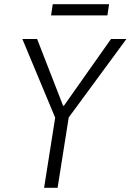

<svg xmlns="http://www.w3.org/2000/svg" viewBox="-20 -890 619 910"><path d="M189 0 247 -367 250 -312 86 -705H156L279 -389H283L506 -705H579L290 -312L311 -367L253 0ZM222 -817 230 -870H497L489 -817Z"/></svg>

Font: Nunito Sans 7pt Condensed Light
Style: Italic
Weight: 300
Width: 3
Italic angle: -9°
Designer: Vernon Adams
Foundry: Vernon Adams
Version: Version 3.101;gftools[0.9.27]